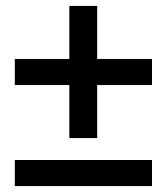

<svg xmlns="http://www.w3.org/2000/svg" viewBox="-20 -641 563 648"><path d="M30 -442H214V-621H308V-442H493V-354H308V-175H214V-354H30ZM30 -101H493V-13H30Z"/></svg>

Font: Mozilla Text BETA SemiBold
Style: Regular
Weight: 600
Designer: Studio DRAMA
Foundry: Studio DRAMA
Version: Version 0.100